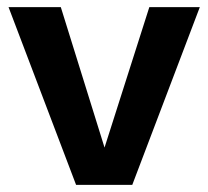

<svg xmlns="http://www.w3.org/2000/svg" viewBox="-20 -520 586 540"><path d="M400 -500H542L352 0H194L4 -500H151L274 -105Z"/></svg>

Font: Elaine Sans SemiBold
Style: Regular
Weight: 600
Designer: Wei Huang
Foundry: Wei Huang
Version: Version 2.001;December 24, 2019;FontCreator 12.0.0.2547 64-b